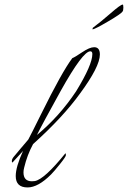

<svg xmlns="http://www.w3.org/2000/svg" viewBox="-20 -820 561 842"><path d="M393 -613Q418 -613 418 -581Q418 -528 331 -410Q257 -307 125 -188Q99 -140 86 -85Q83 -74 83 -64Q83 -25 120 -25Q126 -25 133 -26Q175 -34 267 -148Q269 -146 269 -139.5Q269 -133 243 -100.5Q217 -68 204 -55Q147 2 101 2Q49 2 49 -48Q49 -88 81 -158L39 -112Q32 -102 32 -114Q32 -122 39.5 -131.5Q47 -141 70 -168Q93 -195 104 -208Q118 -234 161 -321Q252 -505 297 -565Q308 -569 340.5 -591Q373 -613 393 -613ZM314 -420Q385 -536 385 -583Q385 -595 376 -595Q343 -595 246 -421Q164 -273 142 -228Q241 -310 314 -420ZM518 -800Q521 -800 521 -786.5Q521 -773 517 -769Q512 -760 455 -726.5Q398 -693 386 -691Q385 -691 387 -698Q423 -725 466 -762.5Q509 -800 518 -800Z"/></svg>

Font: Italianno
Style: Regular
Weight: 400
Designer: Robert E. Leuschke
Foundry: Robert E. Leuschke
Version: Version 1.003